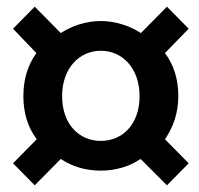

<svg xmlns="http://www.w3.org/2000/svg" viewBox="-20 -661 595 575"><path d="M90 -244 19 -172 84 -106 162 -185C196 -162 237 -150 282 -150C326 -150 367 -162 401 -185L480 -106L545 -172L474 -244C499 -280 514 -323 514 -373C514 -423 501 -466 474 -502L545 -575L480 -641L402 -562C368 -584 325 -598 282 -598C238 -598 196 -584 162 -562L84 -641L19 -575L89 -502C63 -466 50 -423 50 -373C50 -323 63 -280 90 -244ZM166 -373C166 -456 217 -509 282 -509C347 -509 398 -456 398 -373C398 -289 347 -239 282 -239C217 -239 166 -289 166 -373Z"/></svg>

Font: Bithumb Trading Sans Semibold
Style: Regular
Weight: 600
Designer: Ham Hyungwon
Foundry: Bithumb
Version: Version 0.500;FEAKit 1.0